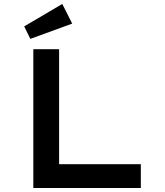

<svg xmlns="http://www.w3.org/2000/svg" viewBox="-20 -948 833 968"><path d="M148 0V-700H278V-120H690V0ZM133 -752 102 -815 294 -928 344 -829Z"/></svg>

Font: Lexend Mega Medium
Style: Regular
Weight: 500
Version: Version 1.007